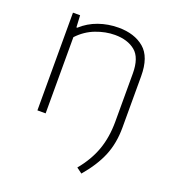

<svg xmlns="http://www.w3.org/2000/svg" viewBox="-140 -658 908 998"><g transform="rotate(20 314.0 -158.5)"><path d="M422.5 230.5 392 208Q446 143 471 72.8Q496 2.5 496 -83.5V-349.5Q496 -437 453.5 -471.8Q411 -506.5 341 -506.5Q289 -506.5 235.5 -486Q182 -465.5 141 -421.5V0H95.5V-540.5H135L138.5 -474.5H143Q183.5 -511.5 235.8 -530Q288 -548.5 346 -548.5Q434 -548.5 487.8 -503.2Q541.5 -458 541.5 -351V-67Q541.5 19 513 88.5Q484.5 158 422.5 230.5Z"/></g></svg>

Font: Encode Sans Expanded ExtraLight
Style: Regular
Weight: 200
Width: 7
Designer: Multiple Designers
Foundry: Impallari Type
Version: Version 3.000; ttfautohint (v1.8.3) -l 8 -r 50 -G 200 -x 14 